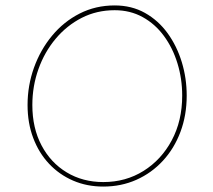

<svg xmlns="http://www.w3.org/2000/svg" viewBox="-20 -686 785 707"><path d="M360.4 -15.6Q284.7 -15.6 225.6 -51.3Q166.5 -86.9 132.8 -150.9Q99.1 -214.8 99.1 -299.3Q99.1 -368.7 121.6 -431.6Q144 -494.6 185.1 -543.5Q226.1 -592.3 281.2 -620.4Q336.4 -648.4 402.3 -648.4Q459.5 -648.4 505.4 -623Q551.3 -597.7 583.7 -553.5Q616.2 -509.3 633.5 -452.6Q650.9 -396 650.9 -334Q650.9 -241.2 612.5 -169.4Q574.2 -97.7 508.5 -56.6Q442.9 -15.6 360.4 -15.6ZM360.4 1Q426.3 1 482.2 -23.9Q538.1 -48.8 579.8 -94Q621.6 -139.2 644.5 -200.4Q667.5 -261.7 667.5 -334Q667.5 -397.9 649.4 -457.3Q631.3 -516.6 597.2 -563.7Q563 -610.8 513.9 -638.4Q464.8 -666 402.3 -666Q332 -666 273.4 -636.2Q214.8 -606.4 171.9 -554.7Q128.9 -502.9 105.2 -437Q81.5 -371.1 81.5 -299.3Q81.5 -232.9 102.3 -178Q123 -123 160.6 -83Q198.2 -43 249 -21Q299.8 1 360.4 1Z"/></svg>

Font: Mikhak VF
Style: Regular
Weight: 100
Designer: Amin Abedi
Version: Version 3.001